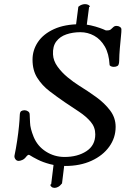

<svg xmlns="http://www.w3.org/2000/svg" viewBox="-20 -785 650 925"><path d="M49.8 -35.2Q57.1 -69.8 62.7 -107.4Q68.4 -145 71.5 -177.7Q74.7 -210.4 75.2 -230Q75.7 -245.6 82.3 -249.8Q88.9 -253.9 98.6 -253.9Q106.9 -253.9 115 -248.5Q123 -243.2 123 -233.4Q124 -221.2 124.8 -193.8Q125.5 -166.5 142.1 -125.5Q160.6 -80.6 201.4 -54.7Q242.2 -28.8 291 -28.8Q353.5 -28.8 396.2 -56.6Q439 -84.5 439 -137.7Q439 -172.4 417 -198.2Q395 -224.1 361.6 -246.3Q328.1 -268.6 293 -292Q254.4 -318.4 218.5 -345.9Q182.6 -373.5 159.7 -409.7Q136.7 -445.8 136.7 -497.6Q136.7 -543.5 162.6 -582.3Q188.5 -621.1 240.2 -644.8Q292 -668.5 368.7 -668.5Q392.6 -668.5 417 -662.8Q441.4 -657.2 460.4 -650.4Q479.5 -643.6 486.3 -640.1Q489.7 -638.2 492.9 -638.4Q496.1 -638.7 498.5 -638.7Q508.8 -638.7 514.6 -644Q520.5 -649.4 526.4 -654.8Q532.2 -660.2 541.5 -660.2Q550.8 -660.2 557.9 -655.3Q564.9 -650.4 564.9 -643.6Q565.4 -634.3 562.7 -609.4Q560.1 -584.5 557.4 -553Q554.7 -521.5 554.2 -491.7Q553.7 -471.7 546.1 -467.3Q538.6 -462.9 528.3 -462.9Q520.5 -462.9 514.2 -465.8Q507.8 -468.8 507.8 -473.6Q504.9 -526.4 484.9 -561Q464.8 -595.7 433.8 -612.8Q402.8 -629.9 367.2 -629.9Q330.6 -629.9 299.8 -619.4Q269 -608.9 251.2 -585.4Q233.4 -562 235.4 -522.9Q236.8 -492.2 257.3 -463.9Q277.8 -435.5 306.4 -412.1Q335 -388.7 360.8 -372.6Q402.8 -346.7 443.4 -317.4Q483.9 -288.1 510.5 -252.9Q537.1 -217.8 537.1 -173.8Q537.1 -121.1 506.3 -78.4Q475.6 -35.6 420.9 -10.5Q366.2 14.6 294.4 14.6Q253.9 14.6 220.2 5.6Q186.5 -3.4 161.9 -15.9Q137.2 -28.3 122.1 -38.1Q116.2 -42.5 106 -29.8Q98.1 -19 87.6 -14.4Q77.1 -9.8 69.8 -9.8Q60.1 -9.8 54.2 -18.1Q48.3 -26.4 49.8 -35.2ZM291.5 -4.9 278.8 98.6Q269 110.8 259.8 115.5Q250.5 120.1 243.2 120.1Q233.9 120.1 228.3 115.2Q222.7 110.4 222.7 106.4Q222.7 103 226.6 102.1L239.7 -4.9ZM344.7 -653.3 357.4 -752.4Q366.2 -759.8 374.5 -762.5Q382.8 -765.1 389.6 -765.1Q399.9 -765.1 406.5 -761Q413.1 -756.8 413.1 -753.9Q413.1 -751.5 409.2 -751.5L396.5 -653.3Z"/></svg>

Font: Gelasio
Style: Italic
Weight: 400
Italic angle: -8.5°
Designer: Eben Sorkin
Foundry: Eben Sorkin
Version: Version 1.008